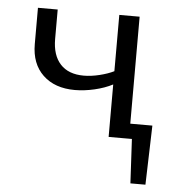

<svg xmlns="http://www.w3.org/2000/svg" viewBox="-45 -456 591 649"><g transform="rotate(5 250.0 -132.0)"><path d="M58 -291V-414H125V-314Q125 -259 152.5 -229Q180 -199 232 -199Q257 -199 285.5 -206Q314 -213 334 -223V-414H403V-51H478L472 150H421L413 0H334V-178Q307 -164 272.5 -156Q238 -148 206 -148Q138 -148 98 -186Q58 -224 58 -291Z"/></g></svg>

Font: LXGW Bright TC
Style: Regular
Weight: 400
Designer: Christian Thalmann (Catharsis Fonts)
Foundry: LXGW / Christian Thalmann (Catharsis Fonts) / Fontworks Inc.
Version: Version 5.501